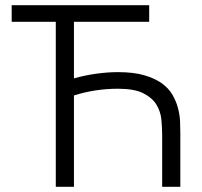

<svg xmlns="http://www.w3.org/2000/svg" viewBox="-20 -720 780 740"><path d="M195 -636H25V-700H555V-636H265V-418Q308 -430 351.5 -436Q395 -442 435 -442Q495 -442 536 -430Q577 -418 603.5 -399Q630 -380 644.5 -355Q659 -330 666 -303.5Q673 -277 674 -251.5Q675 -226 675 -205V0H605V-200Q605 -228 602 -259Q599 -290 583 -316.5Q567 -343 532.5 -360.5Q498 -378 435 -378Q346 -378 265 -352V0H195Z"/></svg>

Font: PT Root UI
Style: Regular
Weight: 400
Designer: Vitaly Kuzmin
Foundry: ParaType Ltd.
Version: Version 2.001G